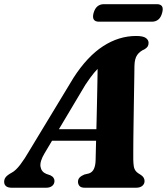

<svg xmlns="http://www.w3.org/2000/svg" viewBox="-49 -882 785 902"><path d="M160.3 -161.8Q137.4 -123.5 141.3 -99.1Q145.2 -74.8 168.2 -65.2L187.6 -58.5Q198.3 -53.2 202.6 -46.3Q206.9 -39.5 206.9 -32.3Q206.9 -17.4 196.2 -8.7Q185.6 0 167.5 0H6.4Q-11.4 0 -20.5 -7.3Q-29.5 -14.7 -29.5 -27.8Q-29.5 -40 -22.3 -49.5Q-15.2 -59.1 6.4 -71Q24.7 -80.5 45.8 -108Q66.9 -135.6 88.4 -173.1L296.4 -516.7Q361.1 -617 435.3 -665Q509.4 -713 590.4 -713Q622.7 -713 635.8 -703.8Q649 -694.5 649 -680.5Q649 -670.5 644.6 -663.5Q640.2 -656.5 629.8 -650.4Q608.1 -641.4 595.6 -623.8Q583.2 -606.2 582.6 -571.8Q582.6 -554 582 -524.8Q581.5 -495.6 580.9 -459.3Q580.3 -423 579.7 -383.2Q579.1 -343.4 578.5 -304.4Q577.9 -265.4 577.5 -231.1Q577.2 -196.8 577.1 -171.1Q577.1 -145.5 577.1 -132.9Q577.5 -112.9 579.7 -99.9Q581.9 -86.9 589.5 -77.8Q597.1 -68.8 613.4 -59.8Q630.1 -48.5 630.1 -31.3Q630.1 -17.8 619.6 -8.9Q609.1 0 589.8 0H349.7Q331.7 0 324.6 -8.2Q317.4 -16.5 317.4 -28Q317.4 -40.2 325.1 -48.1Q332.7 -56 347.5 -62.1L369.2 -67.3Q385.3 -73 392.5 -89.1Q399.7 -105.3 400.2 -130Q400.7 -147.8 401.3 -176.3Q401.9 -204.8 402.9 -240.4Q403.9 -276 404.8 -315.6Q405.6 -355.2 406.6 -395.7Q407.6 -436.1 408.2 -473.9Q408.8 -511.6 409.4 -543.8Q409.9 -575.9 409.9 -598.7L448.7 -588Q437.5 -582.3 423.9 -571.4Q410.2 -560.4 392.9 -539.8Q375.6 -519.2 352.1 -483.7ZM156.6 -220.7 167.8 -274.9H452.5L447.7 -220.7ZM390.6 -821Q396.6 -842.2 409 -852.3Q421.4 -862.4 438.8 -862.4H688Q705.4 -862.4 712 -852.5Q718.6 -842.6 712.7 -821.4Q707.1 -800.2 694.7 -790.1Q682.4 -780.1 664.9 -780.1H415.7Q398.3 -780.1 391.7 -790.1Q385.1 -800.2 390.6 -821Z"/></svg>

Font: Fraunces
Style: Italic
Weight: 900
Italic angle: -16°
Version: Version 1.000;[0bf87f6ff]